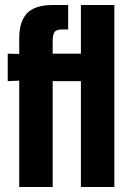

<svg xmlns="http://www.w3.org/2000/svg" viewBox="-20 -749 515 769"><path d="M57 0V-426L11 -424V-534L57 -533V-597Q57 -662 88 -695.5Q119 -729 193 -729H253V-631H228Q205 -631 198 -620Q191 -609 191 -585V-534H304V-729H438V0H304V-424H191V0Z"/></svg>

Font: Mona Sans Condensed
Style: Bold
Weight: 700
Width: 3
Designer: Deni Anggara
Foundry: GitHub
Version: Version 2.000